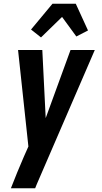

<svg xmlns="http://www.w3.org/2000/svg" viewBox="-20 -786 540 1021"><path d="M167 215H38Q54 173 71.5 131Q89 89 107 47L131 -7L76 -520H205L223 -158L355 -520H484L175 195ZM198 -587 145 -629 259 -766H383L448 -624L386 -592L310 -696Z"/></svg>

Font: Iosevka Extrabold Oblique
Style: Regular
Weight: 800
Italic angle: -9°
Monospace: yes
Designer: Belleve Invis
Foundry: Belleve Invis
Version: Version 32.5.0; ttfautohint (v1.8.4)